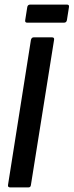

<svg xmlns="http://www.w3.org/2000/svg" viewBox="-20 -818 321 838"><path d="M25 0Q13 0 15 -11L115 -644Q118 -655 127 -655H207Q218 -655 216 -644L115 -11Q114 0 104 0ZM99 -719Q88 -719 90 -730L99 -787Q101 -798 112 -798H272Q283 -798 281 -787L272 -730Q270 -719 259 -719Z"/></svg>

Font: Sofia Sans Extra Condensed
Style: Bold Italic
Weight: 700
Italic angle: -9°
Designer: Botio Nikoltchev, Ani Petrova
Foundry: lettersoup
Version: Version 4.101